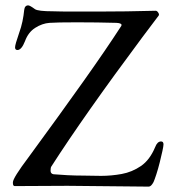

<svg xmlns="http://www.w3.org/2000/svg" viewBox="-20 -689 643 714"><path d="M551 -12Q542 5 533 5L231 2L35 3Q28 3 28 -8V-11Q28 -27 86 -104Q204 -265 289.5 -385.5Q375 -506 428 -588Q432 -593 432 -596Q432 -603 413 -604Q377 -605 340.5 -605.5Q304 -606 266 -606Q228 -606 202.5 -605.5Q177 -605 164 -604Q137 -602 111 -585.5Q85 -569 73 -536Q60 -503 45 -503Q36 -503 36 -513Q36 -523 51 -566Q59 -588 63.5 -609.5Q68 -631 70 -652Q72 -669 85 -669Q91 -669 110 -655Q121 -647 178 -647Q207 -646 248 -646Q289 -646 342 -646Q448 -646 559 -649Q564 -649 568.5 -642Q573 -635 570 -631L509 -550Q401 -405 316.5 -285Q232 -165 171 -70Q168 -66 168 -54Q168 -43 179 -41Q203 -39 231 -37.5Q259 -36 291 -36Q306 -36 322.5 -35.5Q339 -35 356 -35Q394 -35 432.5 -42Q471 -49 504 -71.5Q537 -94 557 -142Q565 -163 579 -163Q588 -163 588 -152Q588 -146 584 -127.5Q580 -109 574 -85Q568 -61 561.5 -41Q555 -21 551 -12Z"/></svg>

Font: Benne
Style: Regular
Weight: 400
Designer: John-Daniel Harrington
Version: Version 1.001